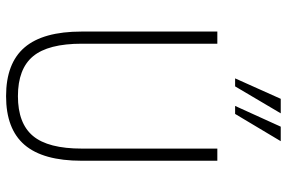

<svg xmlns="http://www.w3.org/2000/svg" viewBox="-180 -780 967 648"><g transform="rotate(90 304.0 -455.5)"><path d="M304 8Q193 8 139.5 -54.5Q86 -117 86 -247V-705H127V-248Q127 -134 169.5 -83Q212 -32 304 -32Q396 -32 438.5 -83Q481 -134 481 -248V-705H522V-247Q522 -117 468.5 -54.5Q415 8 304 8ZM244 -765 313 -919H362L271 -765ZM337 -765 407 -919H456L364 -765Z"/></g></svg>

Font: Nunito Sans 10pt Condensed ExtraLight
Style: Regular
Weight: 250
Width: 3
Designer: Vernon Adams
Foundry: Vernon Adams
Version: Version 3.101;gftools[0.9.27]